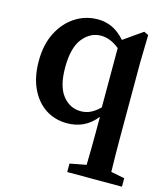

<svg xmlns="http://www.w3.org/2000/svg" viewBox="-109 -579 787 898"><g transform="rotate(15 284.5 -129.5)"><path d="M164 -236Q164 -145 199 -101Q234 -57 287 -57Q313 -57 335 -68Q357 -79 378 -100V-387Q353 -407 331 -415Q309 -423 289 -423Q237 -423 200.5 -377.5Q164 -332 164 -236ZM239 14Q180 14 134.5 -16Q89 -46 63 -101.5Q37 -157 37 -234Q37 -313 66.5 -371Q96 -429 145.5 -461Q195 -493 255 -493Q291 -493 323.5 -478.5Q356 -464 387 -429L478 -493L500 -483L497 -348V22Q497 61 497.5 100.5Q498 140 499 180L565 193V234H300V193L379 178Q380 139 380.5 99.5Q381 60 381 22V-55Q352 -19 317 -2.5Q282 14 239 14Z"/></g></svg>

Font: Source Serif 4 Semibold
Style: Regular
Weight: 600
Designer: Frank Grießhammer
Foundry: Adobe
Version: Version 4.005;hotconv 1.1.0;makeotfexe 2.6.0